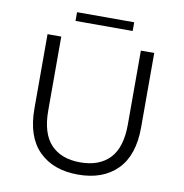

<svg xmlns="http://www.w3.org/2000/svg" viewBox="-91 -927 974 1019"><g transform="rotate(10 396.0 -418.0)"><path d="M396 6Q262 6 185 -71Q108 -148 108 -299V-700H182V-302Q182 -178 238 -119Q294 -60 396 -60Q499 -60 555 -119Q611 -178 611 -302V-700H683V-299Q683 -148 606.5 -71Q530 6 396 6ZM242 -795V-842H550V-795Z"/></g></svg>

Font: Montserrat
Style: Regular
Weight: 400
Designer: Julieta Ulanovsky
Foundry: Julieta Ulanovsky
Version: Version 9.000; ttfautohint (v1.8.4.7-5d5b)